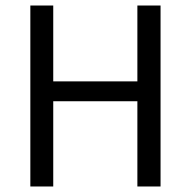

<svg xmlns="http://www.w3.org/2000/svg" viewBox="-20 -676 692 696"><path d="M90 0V-656H173V-381H478V-656H562V0H478V-309H173V0Z"/></svg>

Font: Pinyin1712
Style: Regular
Weight: 400
Version: Version 1